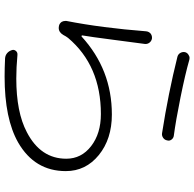

<svg xmlns="http://www.w3.org/2000/svg" viewBox="-25 -778 828 818"><g transform="rotate(90 389.0 -369.0)"><path d="M221.7 -710.9Q210.9 -713.9 205.6 -723.1Q200.2 -732.4 202.1 -743.2Q205.1 -753.9 214.8 -758.8Q220.7 -762.7 226.6 -762.7Q230.5 -762.7 234.4 -761.7Q295.9 -744.1 394.5 -724.1Q493.2 -704.1 559.6 -695.3Q569.3 -693.4 575.2 -685.1Q581.1 -676.8 578.1 -667Q576.2 -656.2 566.9 -649.9Q557.6 -643.6 546.9 -645.5Q377.9 -671.9 221.7 -710.9ZM113.3 -577.1Q114.3 -588.9 123 -596.7Q130.9 -602.5 139.6 -602.5Q141.6 -602.5 143.6 -602.5Q155.3 -600.6 162.1 -591.3Q168.9 -582 167 -570.3Q162.1 -535.2 149.4 -437Q136.7 -338.9 130.9 -305.7Q130.9 -303.7 132.3 -302.7Q133.8 -301.8 135.7 -302.7Q276.4 -431.6 467.8 -431.6Q572.3 -431.6 640.6 -376Q709 -320.3 709 -235.4Q709 -102.5 586.9 -32.2Q485.4 25.4 306.6 25.4Q269.5 25.4 228.5 23.4Q215.8 22.5 206.5 14.6Q197.3 6.8 193.4 -5.9Q190.4 -14.6 196.8 -22.5Q203.1 -30.3 213.9 -29.3Q267.6 -24.4 314.5 -24.4Q458 -24.4 543 -69.3Q656.2 -127.9 656.2 -237.3Q656.2 -301.8 602.5 -343.3Q548.8 -384.8 465.8 -384.8Q259.8 -384.8 141.6 -245.1Q134.8 -236.3 128.9 -224.6Q117.2 -205.1 99.6 -205.1Q94.7 -205.1 90.8 -206.1Q80.1 -208 73.2 -217.8Q69.3 -224.6 69.3 -232.4Q69.3 -235.4 69.3 -238.3Q98.6 -387.7 113.3 -577.1Z"/></g></svg>

Font: Gen Jyuu Gothic P Light
Style: Regular
Weight: 200
Designer: [Source Han Sans]
Ryoko NISHIZUKA  (kana & ideographs); Paul D. Hunt (Latin, Greek & Cyrillic); Wenlong ZHANG  (bopomofo
Version: Version 1.002.20150607